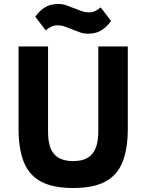

<svg xmlns="http://www.w3.org/2000/svg" viewBox="-20 -931 734 963"><path d="M73 -698H221V-270Q221 -221 233.5 -188.5Q246 -156 274 -139.5Q302 -123 347 -123Q392 -123 419.5 -139.5Q447 -156 460 -188.5Q473 -221 473 -270V-698H621V-286Q621 -183 594 -117Q567 -51 507 -19.5Q447 12 347 12Q247 12 187 -19.5Q127 -51 100 -117Q73 -183 73 -286ZM423 -762Q401 -762 383 -768Q365 -774 346 -782Q324 -791 306 -797.5Q288 -804 268 -804Q251 -804 238 -798Q225 -792 209 -779L157 -847Q175 -874 203 -892.5Q231 -911 271 -911Q294 -911 311.5 -905Q329 -899 348 -891Q370 -882 388.5 -875.5Q407 -869 426 -869Q443 -869 456 -875Q469 -881 485 -894L537 -826Q519 -799 491 -780.5Q463 -762 423 -762Z"/></svg>

Font: IBM Plex Sans Var
Style: Regular
Weight: 400
Designer: Mike Abbink, Paul van der Laan, Pieter van Rosmalen
Foundry: Bold Monday
Version: Version 3.000